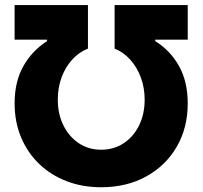

<svg xmlns="http://www.w3.org/2000/svg" viewBox="-20 -748 820 777"><path d="M39.1 -329.6Q39.1 -417.5 74.5 -480.2Q109.9 -543 170.4 -581.5V-587.4H39.1V-727.5H335.9V-551.3Q299.8 -537.1 272.2 -506.8Q244.6 -476.6 229.2 -434.8Q213.9 -393.1 213.9 -344.7Q213.9 -286.6 236.6 -240.7Q259.3 -194.8 298.8 -168.5Q338.4 -142.1 389.2 -142.1Q440.9 -142.1 480.7 -168.5Q520.5 -194.8 543 -240.7Q565.4 -286.6 565.4 -344.7Q565.4 -393.1 549.8 -434.8Q534.2 -476.6 506.8 -506.8Q479.5 -537.1 443.8 -551.3V-727.5H739.7V-587.4H608.4V-581.5Q669.4 -543.5 704.6 -480.5Q739.7 -417.5 739.7 -329.6Q739.7 -230.5 695.1 -153.8Q650.4 -77.1 571.3 -33.7Q492.2 9.8 389.2 9.8Q313 9.8 248.8 -15.1Q184.6 -40 137.7 -85.4Q90.8 -130.9 64.9 -193.1Q39.1 -255.4 39.1 -329.6Z"/></svg>

Font: Inter 18pt ExtraBold
Style: Regular
Weight: 800
Designer: Rasmus Andersson
Foundry: rsms
Version: Version 4.001;git-66647c0bb